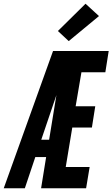

<svg xmlns="http://www.w3.org/2000/svg" viewBox="-54 -1008 602 1028"><path d="M-34 0 230 -735H528L510 -621H382L351 -439H456L438 -325H333L298 -114H426L407 0H166L193 -167H135L79 0ZM167 -260H209L248 -499Q247 -497 246.5 -494.5Q246 -492 245 -490ZM314 -788 256 -842 404 -988 476 -922Z"/></svg>

Font: Iosevka SS18 Heavy
Style: Italic
Weight: 900
Italic angle: -9°
Monospace: yes
Designer: Belleve Invis
Foundry: Belleve Invis
Version: Version 25.1.1; ttfautohint (v1.8.4)